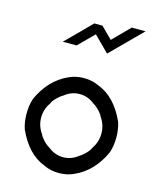

<svg xmlns="http://www.w3.org/2000/svg" viewBox="-124 -920 839 1016"><g transform="rotate(15 296.0 -411.5)"><path d="M379.2 -8.3Q341.7 10 295.8 10Q250 10 212.5 -8.3Q116.7 -45 62.5 -166.7Q50 -204.2 50 -250Q50 -295.8 62.5 -333.3Q114.2 -447.5 212.5 -491.7Q250 -510 295.8 -510Q341.7 -510 379.2 -491.7Q475 -455 529.2 -333.3Q541.7 -295.8 541.7 -250Q541.7 -204.2 529.2 -166.7Q477.5 -52.5 379.2 -8.3ZM379.2 -107.5Q394.2 -115.8 411.2 -133.8Q428.3 -151.7 434.2 -166.7Q460 -204.2 460 -250Q460 -295.8 434.2 -333.3Q428.3 -347.5 411.7 -365.4Q395 -383.3 379.2 -391.7Q341.7 -422.5 295.8 -422.5Q250 -422.5 212.5 -391.7Q196.7 -383.3 179.2 -365.4Q161.7 -347.5 156.7 -333.3Q130 -295.8 130 -250Q130 -204.2 156.7 -166.7Q162.5 -152.5 179.6 -134.2Q196.7 -115.8 212.5 -107.5Q250 -76.7 295.8 -76.7Q341.7 -76.7 379.2 -107.5ZM379.2 -666.7 295.8 -750 212.5 -666.7H136.7Q220 -749.2 272.5 -803.3H317.5L379.2 -741.7L470 -833.3H545.8Z"/></g></svg>

Font: 0xA000
Style: Regular
Weight: 400
Version: Version 0.1